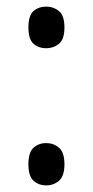

<svg xmlns="http://www.w3.org/2000/svg" viewBox="-20 -554 280 581"><path d="M120 -408Q97 -408 81.5 -421.5Q66 -435 66 -471Q66 -507 81.5 -520.5Q97 -534 120 -534Q142 -534 158.5 -520.5Q175 -507 175 -471Q175 -435 158.5 -421.5Q142 -408 120 -408ZM120 7Q97 7 81.5 -7Q66 -21 66 -57Q66 -93 81.5 -107Q97 -121 120 -121Q142 -121 158.5 -107Q175 -93 175 -57Q175 -21 158.5 -7Q142 7 120 7Z"/></svg>

Font: Noto Serif Armenian Condensed
Style: Regular
Weight: 400
Width: 3
Designer: Monotype Design Team
Foundry: Monotype Imaging Inc.
Version: Version 2.008; ttfautohint (v1.8.4.7-5d5b)